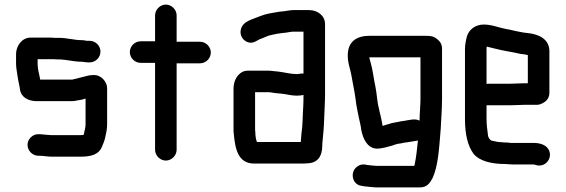

<svg xmlns="http://www.w3.org/2000/svg" viewBox="-20 -661 2467 837"><path d="M371 -483H358C350 -485 343 -486 336 -486C303 -486 272 -496 238 -496H218C211 -497 204 -497 198 -497H113C75 -497 50 -460 50 -425V-383C50 -364 55 -343 57 -326C59 -310 65 -288 67 -272C71 -238 102 -220 140 -220H291C300 -220 308 -221 316 -223L328 -225C335 -226 343 -228 352 -231C352 -232 352 -232 353 -232V-118C353 -103 348 -92 346 -77L344 -73C340 -72 336 -72 331 -72H206C201 -72 195 -72 190 -73C178 -73 164 -76 154 -76H148C123 -77 100 -55 100 -30C100 -4 121 17 146 18H152C169 18 188 22 206 22H331C377 22 410 13 424 -20C429 -32 435 -46 438 -59C442 -78 447 -96 447 -118V-277C447 -305 420 -334 391 -334C382 -334 374 -333 367 -332C342 -326 319 -320 295 -314H155L153 -326C149 -344 144 -363 144 -383V-403H215C222 -402 229 -402 236 -402C267 -402 301 -392 332 -392C342 -392 355 -389 365 -389H371C396 -389 418 -410 418 -436C418 -462 396 -483 371 -483Z M656 -594V-481H593C568 -481 546 -460 546 -434C546 -408 568 -387 593 -387H656V-8C656 17 678 39 703 39C728 39 750 17 750 -8V-385H852C877 -385 899 -406 899 -432C899 -458 877 -479 852 -479H750V-594C750 -619 728 -641 703 -641C678 -641 656 -619 656 -594Z M1093 -86C1092 -91 1092 -96 1092 -101V-259H1149C1153 -259 1157 -259 1162 -258L1181 -255C1188 -254 1195 -254 1204 -253C1228 -251 1248 -244 1273 -244C1284 -244 1294 -245 1303 -247C1303 -230 1303 -214 1302 -198C1299 -156 1300 -114 1294 -78L1292 -52C1292 -49 1292 -45 1291 -42H1100C1095 -55 1093 -71 1093 -86ZM1274 -338C1248 -338 1218 -346 1193 -349L1173 -351C1165 -352 1157 -353 1148 -353H1062C1049 -353 1038 -350 1028 -342C1009 -327 998 -304 998 -273V-101C998 -94 998 -86 999 -79C1005 -13 1017 52 1088 52H1298C1305 52 1312 52 1317 51C1365 51 1385 20 1385 -27C1385 -32 1385 -37 1386 -44C1389 -78 1392 -102 1393 -139C1394 -174 1397 -216 1397 -252V-556C1397 -593 1364 -617 1328 -617H1258C1245 -617 1230 -613 1218 -612L1198 -610C1168 -605 1139 -601 1115 -591C1083 -577 1039 -570 1030 -533C1023 -505 1042 -481 1064 -476C1084 -471 1098 -483 1112 -490C1129 -495 1146 -506 1165 -509C1181 -513 1194 -515 1211 -517L1229 -519C1238 -520 1248 -523 1258 -523H1303V-340C1291 -342 1285 -338 1274 -338Z M1809 -135C1789 -146 1763 -137 1741 -134L1727 -132C1712 -128 1688 -126 1674 -120L1660 -116L1648 -112C1646 -124 1645 -130 1642 -144L1637 -165C1635 -173 1633 -181 1632 -188C1624 -215 1623 -252 1617 -281C1609 -317 1605 -358 1595 -391C1593 -401 1590 -406 1590 -411H1813V-229C1813 -198 1809 -167 1809 -135ZM1496 -419C1496 -385 1505 -368 1511 -337C1517 -300 1525 -268 1530 -230C1533 -199 1540 -172 1545 -145L1550 -123C1551 -117 1552 -112 1553 -108L1555 -94C1563 -55 1581 -16 1621 -13C1647 -13 1668 -21 1689 -26C1697 -29 1705 -32 1714 -34L1728 -36L1742 -39L1757 -41C1769 -43 1783 -45 1794 -47C1797 -47 1799 -48 1802 -49C1798 -13 1795 22 1788 54C1788 57 1787 59 1786 62H1622C1613 62 1587 59 1580 58L1570 56C1557 55 1546 58 1536 66C1504 90 1516 145 1556 149L1566 151C1577 152 1610 156 1622 156H1810C1843 156 1854 136 1866 115C1890 62 1894 -13 1900 -83C1900 -87 1900 -91 1901 -95C1903 -142 1907 -183 1907 -230V-449C1907 -464 1902 -476 1891 -486C1872 -503 1862 -505 1829 -505H1592C1533 -505 1496 -479 1496 -419Z M2202 -296H2108C2106 -296 2104 -296 2101 -295V-449C2101 -451 2101 -454 2102 -458C2114 -454 2125 -453 2138 -449C2175 -439 2212 -435 2249 -426L2266 -424L2281 -421V-298H2264C2251 -298 2217 -296 2202 -296ZM2264 -204H2318C2329 -203 2342 -208 2355 -217C2368 -226 2375 -240 2375 -257V-441C2373 -491 2329 -512 2280 -517L2263 -519C2258 -520 2252 -521 2247 -522C2227 -525 2205 -532 2184 -535C2153 -541 2124 -554 2089 -554C2052 -554 2025 -532 2016 -504C2012 -491 2007 -465 2007 -449V-142C2007 -78 2018 -27 2044 9C2071 42 2124 54 2183 54C2193 54 2203 56 2214 56H2306C2311 56 2314 58 2318 59C2359 70 2392 26 2371 -10C2360 -29 2335 -38 2306 -38H2206C2199 -39 2191 -40 2183 -40C2179 -40 2174 -40 2168 -41C2151 -41 2138 -45 2123 -48C2115 -51 2107 -63 2107 -74C2104 -95 2101 -118 2101 -143V-202H2202C2217 -202 2250 -204 2264 -204Z"/></svg>

Font: Electronic
Style: ExBlk
Weight: 900
Version: Version 1.011